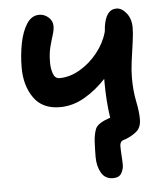

<svg xmlns="http://www.w3.org/2000/svg" viewBox="-49 -555 649 749"><g transform="rotate(-5 275.0 -181.0)"><path d="M182 -145Q113 -145 79.5 -193Q46 -241 46 -311Q46 -360 55 -406Q64 -452 83 -481.5Q102 -511 132 -511Q152 -511 168 -497Q184 -483 184 -462Q184 -447 177.5 -427Q171 -407 164.5 -381.5Q158 -356 158 -321Q158 -298 165 -278Q172 -258 190 -258Q230 -258 269.5 -281Q309 -304 339 -341.5Q369 -379 381 -422Q383 -433 383 -440Q392 -509 434 -509Q455 -509 473 -486.5Q491 -464 491 -429Q491 -407 486 -372.5Q481 -338 476 -301Q471 -264 471 -235Q471 -183 479.5 -142Q488 -101 488 -72Q488 -39 469.5 -23.5Q451 -8 425 2Q411 5 407 11.5Q403 18 403 26Q403 45 404.5 65.5Q406 86 406 101Q406 117 397 133Q388 149 364 149Q333 149 318 123Q303 97 303 61Q303 34 304.5 3Q306 -28 315 -50Q320 -61 335.5 -70.5Q351 -80 373 -87Q368 -118 365.5 -154.5Q363 -191 363 -224Q363 -232 363 -240Q324 -198 278 -171.5Q232 -145 182 -145Z"/></g></svg>

Font: Shantell Sans Normal
Style: Regular
Weight: 500
Designer: Stephen Nixon, Anya Danilova, Shantell Martin
Foundry: Arrow Type
Version: Version 1.009;[a7da0bfa3]